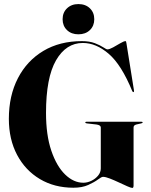

<svg xmlns="http://www.w3.org/2000/svg" viewBox="-20 -912 740 943"><path d="M636 -1.5Q636 11 630 11Q623.5 11 605 2.8Q586.5 -5.5 563.5 -16.2Q540.5 -27 519.5 -35.2Q498.5 -43.5 486 -43.5Q478.5 -43.5 460.8 -30.2Q443 -17 413.2 -3.5Q383.5 10 340.5 10Q247.5 10 176 -32.5Q104.5 -75 64 -151.2Q23.5 -227.5 23.5 -328.5Q23.5 -442 68 -528Q112.5 -614 193 -662Q273.5 -710 382 -710Q420 -710 446.2 -699.8Q472.5 -689.5 487.5 -679.5Q502.5 -669.5 507.5 -669.5Q517.5 -669.5 535.8 -679.5Q554 -689.5 571.2 -699.8Q588.5 -710 596.5 -710Q598 -710 599 -708.2Q600 -706.5 601 -699.5L638 -468Q639 -461.5 636.5 -460Q633.5 -458.5 630 -463.5Q576.5 -594 514.2 -647.5Q452 -701 387 -701Q304.5 -701 255.2 -615.8Q206 -530.5 206 -357.5Q206 -248.5 232 -172Q258 -95.5 299.8 -55Q341.5 -14.5 389.5 -14.5Q409 -14.5 428.8 -24Q448.5 -33.5 461.8 -49.5Q475 -65.5 475 -85V-286Q475 -297.5 454 -300.5L406 -306Q399 -307 399 -310.5Q399 -314 404 -314H675Q680.5 -314 680.5 -310.5Q680.5 -307.5 673.5 -306L649.5 -300.5Q636 -297 636 -286ZM365 -743.5Q330.5 -743.5 309 -764.2Q287.5 -785 287.5 -817.5Q287.5 -850.5 309.2 -871.2Q331 -892 365 -892Q400 -892 421.5 -871.2Q443 -850.5 443 -817.5Q443 -785 421.5 -764.2Q400 -743.5 365 -743.5Z"/></svg>

Font: Fraunces 144pt
Style: Bold
Weight: 700
Version: Version 1.000;[b76b70a41]